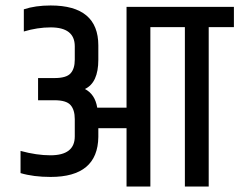

<svg xmlns="http://www.w3.org/2000/svg" viewBox="-20 -681 874 701"><path d="M834 -656V-582H742V0H655V-582H529V0H442V-213H339V-181Q337 -35 165 -35Q102 -35 55 -49V-130Q114 -114 164 -114Q253 -114 253 -183V-246Q253 -280 237.5 -297.5Q222 -315 179 -315H119V-396H179Q222 -396 237.5 -413Q253 -430 253 -463V-512Q253 -581 165 -581Q117 -581 67 -566V-647Q109 -661 165 -661Q339 -661 339 -515V-463Q339 -379 290 -356Q327 -337 335 -288H442V-656Z"/></svg>

Font: Khand Medium
Style: Regular
Weight: 500
Designer: Devanagari: Sanchit Sawaria, Jyotish Sonowal; Latin: Satya Rajpurohit
Foundry: Indian Type Foundry
Version: Version 1.100;PS 1.0;hotconv 1.0.78;makeotf.lib2.5.61930; tt